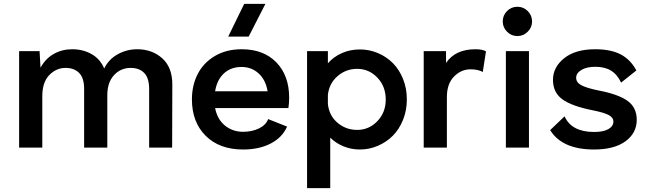

<svg xmlns="http://www.w3.org/2000/svg" viewBox="-20 -765 3361 995"><path d="M690.9 -509.8Q769 -509.8 821.3 -462.4Q873.5 -415 873 -326.2L872.1 0H752.9V-304.2Q752.9 -360.8 727.3 -387Q701.7 -413.1 657.2 -413.1Q605.5 -413.1 570.8 -375.5Q536.1 -337.9 536.1 -271V0H416V-304.2Q416 -360.8 390.1 -387Q364.3 -413.1 319.8 -413.1Q271.5 -413.1 235.4 -376Q199.2 -338.9 199.2 -266.1V0H79.1V-500H185.1L189.9 -414.1Q215.8 -461.4 258.8 -485.6Q301.8 -509.8 354 -509.8Q410.2 -509.8 454.6 -484.6Q499 -459.5 520 -410.2Q543.9 -458.5 590.6 -484.1Q637.2 -509.8 690.9 -509.8Z M1239.7 9.8Q1117.2 9.8 1045.9 -61.3Q974.6 -132.3 974.6 -250Q974.6 -322.3 1004.2 -380.6Q1033.7 -439 1093 -474.4Q1152.3 -509.8 1232.4 -509.8Q1346.2 -509.8 1412.4 -441.4Q1478.5 -373 1478.5 -258.8Q1478.5 -231.4 1474.6 -205.1H1094.7Q1106.4 -146 1146.2 -114Q1186 -82 1239.7 -82Q1286.1 -82 1322.3 -99.6Q1358.4 -117.2 1369.6 -147.9L1467.8 -108.9Q1442.4 -51.8 1382.3 -21Q1322.3 9.8 1239.7 9.8ZM1094.7 -292H1366.7Q1357.4 -350.1 1320.8 -384Q1284.2 -418 1231.4 -418Q1176.8 -418 1140.6 -384.8Q1104.5 -351.6 1094.7 -292ZM1162.6 -575.2 1245.6 -745.1H1355.5L1268.6 -575.2Z M1679.2 -500V-437Q1708.5 -470.7 1751.5 -489.7Q1794.4 -508.8 1845.2 -508.8Q1894 -508.8 1938.5 -490Q1982.9 -471.2 2016.1 -437.7Q2049.3 -404.3 2068.8 -355.5Q2088.4 -306.6 2088.4 -250Q2088.4 -192.9 2068.6 -143.8Q2048.8 -94.7 2015.6 -61.5Q1982.4 -28.3 1938 -9.3Q1893.6 9.8 1845.2 9.8Q1800.3 9.8 1760.3 -6.6Q1720.2 -22.9 1691.4 -51.8V210H1571.3V-500ZM1679.2 -226.1Q1685.5 -166 1729 -128.9Q1772.5 -91.8 1831.1 -91.8Q1892.1 -91.8 1935.5 -137Q1979 -182.1 1979 -249Q1979 -317.4 1935.5 -362.8Q1892.1 -408.2 1831.1 -408.2Q1772.9 -408.2 1729.2 -370.4Q1685.5 -332.5 1679.2 -272.9Z M2443.8 -509.8Q2480.5 -509.8 2498.5 -499L2481.9 -392.1Q2457 -405.8 2418.9 -405.8Q2369.6 -405.8 2332.8 -368.2Q2295.9 -330.6 2295.9 -262.2V0H2175.8V-500H2291.5V-439Q2339.8 -509.8 2443.8 -509.8Z M2585.4 -653.8Q2585.4 -685.5 2607.7 -707.8Q2629.9 -730 2661.1 -730Q2692.4 -730 2714.8 -707.8Q2737.3 -685.5 2737.3 -653.8Q2737.3 -623 2714.8 -600.6Q2692.4 -578.1 2661.1 -578.1Q2629.9 -578.1 2607.7 -600.6Q2585.4 -623 2585.4 -653.8ZM2601.6 0V-500H2721.2V0Z M3059.1 9.8Q2893.1 9.8 2831.1 -90.8L2905.8 -162.1Q2941.9 -81.1 3059.1 -81.1Q3106.9 -81.1 3132.8 -95.9Q3158.7 -110.8 3158.7 -134.8Q3158.7 -156.2 3133.8 -169.2Q3108.9 -182.1 3049.8 -193.8Q2941.9 -215.3 2893.8 -250.7Q2845.7 -286.1 2845.7 -351.1Q2845.7 -417 2903.8 -463.4Q2961.9 -509.8 3064 -509.8Q3145.5 -509.8 3196.5 -483.2Q3247.6 -456.5 3277.8 -399.9L3198.7 -336.9Q3178.7 -379.4 3146.2 -399.2Q3113.8 -418.9 3064.9 -418.9Q3020.5 -418.9 2993.2 -402.6Q2965.8 -386.2 2965.8 -361.8Q2965.8 -337.4 2993.2 -323Q3020.5 -308.6 3083 -295.9Q3184.6 -276.4 3232.2 -242.2Q3279.8 -208 3279.8 -144Q3279.8 -75.2 3221.2 -32.7Q3162.6 9.8 3059.1 9.8Z"/></svg>

Font: Human Sans Medium
Style: Regular
Weight: 500
Designer: Tim Radville
Foundry: Continuum
Version: Version 1.000;FEAKit 1.0